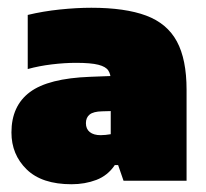

<svg xmlns="http://www.w3.org/2000/svg" viewBox="-20 -771 531 495"><path d="M164.5 -296Q88 -296 48.8 -334.2Q9.5 -372.5 9.5 -429.5Q9.5 -498 57 -533.5Q104.5 -569 212.5 -573L291.5 -576L316 -486L243 -484Q221 -483.5 211.2 -475.8Q201.5 -468 201.5 -453.5Q201.5 -438.5 211.5 -430.5Q221.5 -422.5 239.5 -422.5Q245 -422.5 252.2 -423.2Q259.5 -424 265.5 -425V-565.5Q265.5 -579.5 259.2 -589.2Q253 -599 233.8 -604Q214.5 -609 176 -609Q146.5 -609 113.5 -605Q80.5 -601 51.5 -593V-732.5Q91 -742 134.2 -746.5Q177.5 -751 215.5 -751Q302.5 -751 356.8 -730.8Q411 -710.5 436 -664.2Q461 -618 461 -539.5V-305H298.5L284.5 -345.5H276Q258 -318.5 228.5 -307.2Q199 -296 164.5 -296Z"/></svg>

Font: Encode Sans SC Condensed Thin Black
Style: Regular
Weight: 900
Version: Version 3.002